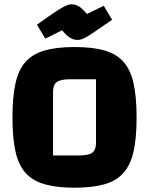

<svg xmlns="http://www.w3.org/2000/svg" viewBox="-20 -859 694 894"><path d="M38 -312Q38 -407 52 -470.5Q66 -534 99 -571Q132 -608 188 -624Q244 -640 327 -640Q411 -640 466.5 -624Q522 -608 555 -571Q588 -534 602 -470.5Q616 -407 616 -312Q616 -217 602 -154Q588 -91 555 -54Q522 -17 466.5 -1Q411 15 327 15Q244 15 188 -1Q132 -17 99 -54Q66 -91 52 -154Q38 -217 38 -312ZM227 -135H346Q392 -135 409.5 -148Q427 -161 427 -193V-490H307Q262 -490 244.5 -477Q227 -464 227 -432ZM341 -673Q329 -673 318.5 -677Q308 -681 296 -690.5Q284 -700 269 -718L191 -679L152 -744Q209 -785 239.5 -805Q270 -825 285.5 -832Q301 -839 313 -839Q326 -839 336.5 -835Q347 -831 358 -821.5Q369 -812 385 -794L463 -832L502 -767Q446 -728 415.5 -707.5Q385 -687 369.5 -680Q354 -673 341 -673Z"/></svg>

Font: Changa
Style: Bold
Weight: 700
Designer: Eduardo Rodriguez Tunni
Foundry: Eduardo Rodriguez Tunni
Version: Version 3.002; ttfautohint (v1.8.2)